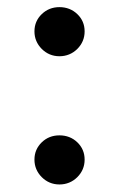

<svg xmlns="http://www.w3.org/2000/svg" viewBox="-20 -499 325 525"><path d="M74.2 -413.1C74.2 -394.5 81.1 -378.4 94.2 -365.2C107.4 -352.1 123.5 -345.2 142.6 -345.2C161.6 -345.2 178.2 -352.1 191.4 -365.2C204.6 -378.4 211.4 -394.5 211.4 -413.1C211.4 -432.1 204.6 -447.8 191.4 -460.4C178.2 -473.1 161.6 -479.5 142.6 -479.5C123.5 -479.5 107.4 -473.1 94.2 -460.4C81.1 -447.8 74.2 -432.1 74.2 -413.1ZM74.2 -62.5C74.2 -43.9 81.1 -27.8 94.2 -14.6C107.4 -1.5 123.5 5.4 142.6 5.4C161.6 5.4 178.2 -1.5 191.4 -14.6C204.6 -27.8 211.4 -43.9 211.4 -62.5C211.4 -81.5 204.6 -97.2 191.4 -109.9C178.2 -122.6 161.6 -128.9 142.6 -128.9C123.5 -128.9 107.4 -122.6 94.2 -109.9C81.1 -97.2 74.2 -81.5 74.2 -62.5Z"/></svg>

Font: Estedad SemiBold
Style: Regular
Weight: 600
Designer: Amin Abedi
Version: Version 7.3